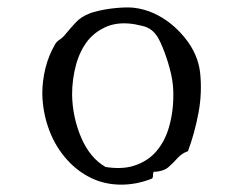

<svg xmlns="http://www.w3.org/2000/svg" viewBox="-20 -490 659 522"><path d="M524 -293Q530 -238 519.5 -182.5Q509 -127 491 -79Q474 -73 462.5 -60Q451 -47 438.5 -36Q426 -25 403 -23Q398 -24 397 -21Q396 -18 396 -14Q396 -5 392 -4Q351 12 310 12Q265 12 228 -6Q191 -24 163 -55Q131 -90 113.5 -137Q96 -184 95 -235Q95 -270 103.5 -304.5Q112 -339 130 -370Q134 -377 142.5 -382.5Q151 -388 158 -397Q172 -414 186.5 -429.5Q201 -445 225 -454Q230 -456 238 -458Q263 -465 293.5 -468Q324 -471 343 -469Q371 -466 398 -454Q446 -432 482 -388Q518 -344 524 -293ZM451 -245Q450 -272 441.5 -303.5Q433 -335 422 -361.5Q411 -388 403 -397Q390 -414 367.5 -419.5Q345 -425 331 -426Q294 -429 266 -416Q238 -403 219 -380Q197 -352 186.5 -313Q176 -274 176 -233Q177 -172 200.5 -116.5Q224 -61 267 -36Q312 -29 344.5 -39.5Q377 -50 399 -72Q428 -102 440.5 -148Q453 -194 451 -245Z"/></svg>

Font: Yuji Syuku
Style: Regular
Weight: 400
Designer: Kataoka Yuji
Foundry: Kinuta Font Factory
Version: Version 3.002